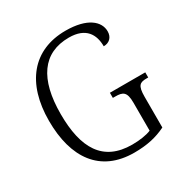

<svg xmlns="http://www.w3.org/2000/svg" viewBox="-169 -860 968 1006"><g transform="rotate(-30 315.5 -357.0)"><path d="M358 10C435 10 493 -3 550 -31V-217C550 -286 567 -295 608 -295H617V-326H403V-295H417C463 -295 484 -286 484 -219V-50C456 -38 412 -32 369 -32C193 -32 124 -152 124 -358C124 -569 203 -684 361 -684C464 -684 497 -624 497 -553C530 -553 554 -574 554 -611C554 -671 495 -724 364 -724C165 -724 53 -584 53 -358C53 -134 152 10 358 10Z"/></g></svg>

Font: Noto Serif Georgian SemiCondensed Light
Style: Regular
Weight: 300
Width: 4
Designer: Monotype Design Team, Akaki Razmadze
Foundry: Google LLC
Version: Version 2.003